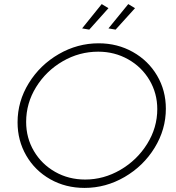

<svg xmlns="http://www.w3.org/2000/svg" viewBox="-20 -916 861 940"><path d="M792 -384Q792 -282 737 -192.5Q682 -103 590 -49.5Q498 4 394 4Q301 4 226 -38.5Q151 -81 108.5 -154.5Q66 -228 66 -317Q66 -420 121 -509Q176 -598 267.5 -651Q359 -704 463 -704Q555 -704 630.5 -661.5Q706 -619 749 -546Q792 -473 792 -384ZM108 -319Q108 -241 146 -176.5Q184 -112 250 -74.5Q316 -37 397 -37Q488 -37 569.5 -84.5Q651 -132 700.5 -211.5Q750 -291 750 -382Q750 -459 712 -523.5Q674 -588 607.5 -625.5Q541 -663 461 -663Q368 -663 287 -616Q206 -569 157 -490Q108 -411 108 -319ZM478 -896 511 -876 417 -771 382 -777ZM608 -896 641 -876 546 -771 511 -777Z"/></svg>

Font: Gontserrat ExtraLight
Style: Italic
Weight: 275
Italic angle: -11.3°
Designer: Julieta Ulanovsky
Foundry: Julieta Ulanovsky
Version: Version 6.001